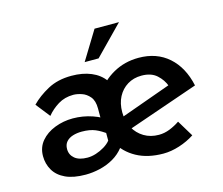

<svg xmlns="http://www.w3.org/2000/svg" viewBox="-91 -734 1004 865"><g transform="rotate(-15 410.5 -301.5)"><path d="M208 11Q151 11 114.5 -6Q78 -23 60.5 -53Q43 -83 43 -119Q43 -160 67.5 -189Q92 -218 132 -233.5Q172 -249 216 -249Q263 -249 307 -234Q351 -219 375 -196L358 -137Q328 -160 302.5 -170.5Q277 -181 240 -181Q217 -181 198 -175Q179 -169 167.5 -156Q156 -143 156 -122Q156 -95 176.5 -78Q197 -61 236 -61Q255 -61 275.5 -67.5Q296 -74 315 -85.5Q334 -97 345 -111V-169H388L389 -66Q368 -39 338.5 -22Q309 -5 275 3Q241 11 208 11ZM338 -203V-263Q338 -299 322 -318Q306 -337 284.5 -344Q263 -351 246 -351Q206 -351 175 -332Q144 -313 122 -286L70 -352Q102 -385 149 -410.5Q196 -436 260 -436Q312 -436 351.5 -419.5Q391 -403 414 -371Q437 -339 437 -291V-262ZM571 10Q498 10 446 -18.5Q394 -47 366 -97.5Q338 -148 338 -213Q338 -275 369.5 -325.5Q401 -376 454.5 -406Q508 -436 573 -436Q657 -436 712.5 -387Q768 -338 787 -250L446 -132L422 -192L695 -290L673 -277Q662 -308 636 -331.5Q610 -355 565 -355Q528 -355 499.5 -337.5Q471 -320 455 -289.5Q439 -259 439 -218Q439 -176 456.5 -144.5Q474 -113 504 -95Q534 -77 573 -77Q599 -77 624 -87Q649 -97 671 -112L717 -36Q685 -15 646 -2.5Q607 10 571 10ZM530 -614 399 -480H334L416 -614Z"/></g></svg>

Font: Josefin Sans Medium
Style: Regular
Weight: 500
Designer: Santiago Orozco
Foundry: Typemade
Version: Version 2.001